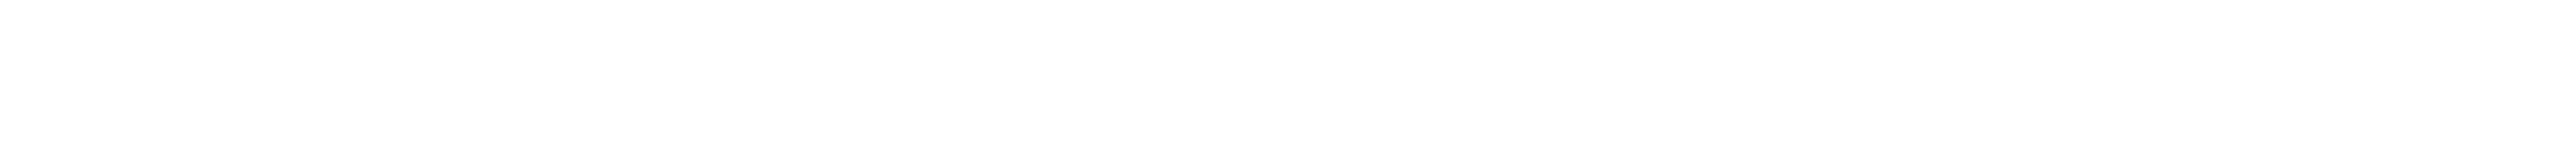

<svg xmlns="http://www.w3.org/2000/svg" viewBox="-20 -1135 731 40"><path d="M0 -1115Z"/></svg>

Font: Hi.
Style: Bold
Weight: 400
Designer: Mew Too, Robert Jablonski
Foundry: Cannot Into Space Fonts
Version: Version 1.996